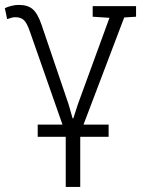

<svg xmlns="http://www.w3.org/2000/svg" viewBox="-23 -553 573 776"><path d="M242.7 202.6V-11.7L97.7 -425.8Q85 -462.4 72.3 -472.9Q59.6 -483.4 39.1 -483.4Q30.3 -483.4 22.9 -481.2Q15.6 -479 5.9 -475.6L-3.4 -520Q7.8 -525.4 22.9 -529.3Q38.1 -533.2 53.2 -533.2Q88.9 -533.2 109.1 -515.9Q129.4 -498.5 145 -452.6L253.9 -132.3L270.5 -74.7H273.4L292 -132.3L419.4 -481L351.6 -485.4V-528.3H526.9V-485.4L479 -482.4L301.3 -14.6V202.6ZM129.4 0V-49.3H416V0Z"/></svg>

Font: Roboto Slab Light
Style: Regular
Weight: 300
Designer: Google
Version: Version 2.000; ttfautohint (v1.8.1.43-b0c9)